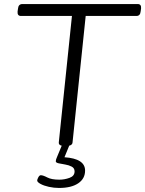

<svg xmlns="http://www.w3.org/2000/svg" viewBox="-20 -720 718 950"><path d="M298 2Q269 2 271 -16L336 -641H84Q65 -641 67 -663L69 -677Q71 -700 91 -700H661Q680 -700 678 -678L676 -664Q674 -641 655 -641H404L339 -16Q338 2 309 2ZM272 210Q247 210 222 204.5Q197 199 180.5 190Q164 181 164 173Q164 168 169.5 157.5Q175 147 182 147Q193 147 214 158Q235 169 274 169Q299 169 324 160Q349 151 349 128Q349 112 335 104.5Q321 97 302.5 94Q284 91 270 88Q256 85 256 78Q256 70 262.5 56Q269 42 287 -3H324L299 58Q401 65 401 124Q401 164 367 187Q333 210 272 210Z"/></svg>

Font: Asap Expanded Expanded Light
Style: Italic
Weight: 300
Width: 7
Italic angle: -6°
Designer: Pablo Cosgaya
Foundry: Omnibus-Type
Version: Version 3.001; ttfautohint (v1.8.4.7-5d5b)